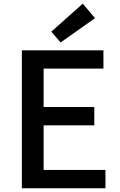

<svg xmlns="http://www.w3.org/2000/svg" viewBox="-20 -1005 640 1025"><path d="M96.7 0V-736.3H532.2V-638.7H212.9V-433.6H483.4V-335.9H212.9V-97.7H543V0ZM303.7 -778.3 253.9 -835.9 421.9 -985.4 487.3 -908.2Z"/></svg>

Font: Gen Shin Gothic Medium
Style: Regular
Weight: 500
Designer: [Source Han Sans]
Ryoko NISHIZUKA  (kana & ideographs); Paul D. Hunt (Latin, Greek & Cyrillic); Wenlong ZHANG  (bopomofo
Version: Version 1.002.20150607